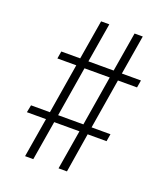

<svg xmlns="http://www.w3.org/2000/svg" viewBox="-130 -807 760 879"><g transform="rotate(20 250.0 -367.5)"><path d="M95 -18 127 -210H34L41 -246H133L173 -489H81L87 -525H179L211 -717H251L219 -525H342L374 -717H414L382 -525H475L469 -489H376L336 -246H428L422 -210H330L299 -18H258L290 -210H167L135 -18ZM173 -246H296L336 -489H213Z"/></g></svg>

Font: Iosevka Slab XLtObl
Style: Regular
Weight: 200
Italic angle: -9°
Monospace: yes
Designer: Belleve Invis
Foundry: Belleve Invis
Version: Version 11.1.1; ttfautohint (v1.8.3)